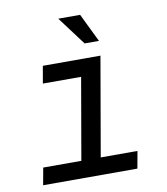

<svg xmlns="http://www.w3.org/2000/svg" viewBox="-82 -794 750 862"><g transform="rotate(-10 293.5 -362.5)"><path d="M136.7 -528.3H399.4L321.3 -78.1H488.8L474.6 0H44.9L59.1 -78.1H232.9L297.4 -449.7H123ZM404.3 -594.7H338.9L241.7 -724.6H341.3Z"/></g></svg>

Font: Roboto Mono
Style: Italic
Weight: 400
Designer: Google
Version: Version 2.000985; 2015; ttfautohint (v1.3)